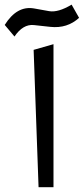

<svg xmlns="http://www.w3.org/2000/svg" viewBox="-43 -799 356 817"><path d="M100.1 -586.8 184.6 -611V-2.3H121.1ZM18.6 -643.6 -22.9 -692.9Q28.8 -775.4 101.1 -763.2L166.5 -751.5Q204.6 -745.1 261.7 -779.3L293.5 -723.1Q243.2 -677.2 171.9 -684.6L100.6 -692.4Q54.7 -696.8 18.6 -643.6Z"/></svg>

Font: Samim FD
Style: FD
Weight: 400
Foundry: DejaVu fonts team - Redesigned by Saber Rastikerdar
Version: Version 4.0.5